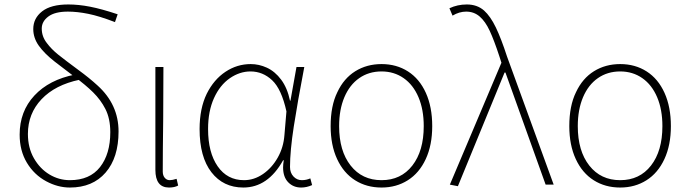

<svg xmlns="http://www.w3.org/2000/svg" viewBox="-20 -827 3084 860"><path d="M187 -15Q133 -44 100.5 -98Q68 -152 68 -224Q68 -328 134 -399Q200 -470 316 -493L337 -470Q227 -447 166 -382.5Q105 -318 105 -227Q105 -165 132 -118Q159 -71 201.5 -45.5Q244 -20 293 -20Q382 -20 428 -78.5Q474 -137 474 -235Q474 -296 452 -339Q431 -380 397 -413.5Q363 -447 314 -483Q270 -516 225 -551Q179 -587 154 -622Q129 -657 129 -697Q129 -745 168.5 -776Q208 -807 286 -807Q332 -807 383.5 -797Q435 -787 507 -763L495 -728Q425 -755 375.5 -765Q326 -775 284 -775Q226 -775 196.5 -753Q167 -731 167 -699Q167 -663 190 -634Q210 -607 240.5 -582.5Q271 -558 332 -513Q380 -478 417 -444Q511 -359 511 -238Q511 -121 453 -54Q395 13 293 13Q239 13 187 -15Z M676 -66V-527H712L711 -294Q709 -146 709 -59Q709 -41 718 -30.5Q727 -20 740 -20Q752 -20 771 -26L778 4Q762 13 737 13Q676 13 676 -66Z M874 -249Q874 -341 906 -407Q938 -471 990 -505.5Q1042 -540 1103 -540Q1140 -540 1175 -524Q1212 -507 1239.5 -470Q1267 -433 1279 -376H1281L1308 -527H1343Q1313 -371 1296 -261Q1279 -151 1279 -79Q1279 -53 1294.5 -36.5Q1310 -20 1332 -20Q1352 -20 1370 -28L1378 2Q1354 13 1329 13Q1294 13 1271 -10.5Q1248 -34 1248 -77Q1248 -91 1251 -109H1248Q1180 13 1070 13Q980 13 927 -55.5Q874 -124 874 -249ZM1254 -222 1263 -328Q1241 -428 1199 -467.5Q1157 -507 1102 -507Q1054 -507 1010 -477Q965 -446 938.5 -387.5Q912 -329 912 -249Q912 -144 955 -82Q998 -20 1073 -20Q1118 -20 1158 -47.5Q1198 -75 1224 -121Q1250 -167 1254 -222Z M1461 -262Q1461 -353 1491 -414Q1520 -476 1571.5 -508Q1623 -540 1689 -540Q1756 -540 1807.5 -507Q1859 -474 1887.5 -411Q1916 -348 1916 -262Q1916 -177 1887 -114.5Q1858 -52 1806.5 -19.5Q1755 13 1689 13Q1622 13 1570.5 -19.5Q1519 -52 1490 -114.5Q1461 -177 1461 -262ZM1878 -262Q1878 -336 1854.5 -391.5Q1831 -447 1788 -477Q1745 -507 1689 -507Q1632 -507 1589 -477Q1546 -447 1522.5 -391.5Q1499 -336 1499 -262Q1499 -151 1550.5 -85.5Q1602 -20 1689 -20Q1776 -20 1827 -85.5Q1878 -151 1878 -262Z M1995 0 2226 -546 2217 -574Q2193 -647 2173.5 -689Q2154 -731 2128.5 -753Q2103 -775 2068 -775Q2037 -775 2007 -757L1993 -790Q2029 -807 2071 -807Q2117 -807 2148 -780Q2177 -754 2201 -704Q2225 -654 2251 -574L2460 0H2424L2244 -502H2240L2031 7Z M2530 -262Q2530 -353 2560 -414Q2589 -476 2640.5 -508Q2692 -540 2758 -540Q2825 -540 2876.5 -507Q2928 -474 2956.5 -411Q2985 -348 2985 -262Q2985 -177 2956 -114.5Q2927 -52 2875.5 -19.5Q2824 13 2758 13Q2691 13 2639.5 -19.5Q2588 -52 2559 -114.5Q2530 -177 2530 -262ZM2947 -262Q2947 -336 2923.5 -391.5Q2900 -447 2857 -477Q2814 -507 2758 -507Q2701 -507 2658 -477Q2615 -447 2591.5 -391.5Q2568 -336 2568 -262Q2568 -151 2619.5 -85.5Q2671 -20 2758 -20Q2845 -20 2896 -85.5Q2947 -151 2947 -262Z"/></svg>

Font: Merged Yaku Han JP Thin
Style: Regular
Weight: 250
Designer: Ryoko NISHIZUKA 西塚涼子 (kana, bopomofo & ideographs); Paul D. Hunt (Latin, Greek & Cyrillic); Sandoll Communications 산돌커뮤니
Foundry: Adobe
Version: Version 2.004